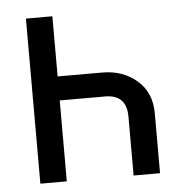

<svg xmlns="http://www.w3.org/2000/svg" viewBox="-44 -566 567 607"><g transform="rotate(-5 240.0 -262.0)"><path d="M439.9 0H356V-187Q356 -256.8 288.1 -256.8H144V0H60.1V-523.9H144V-333H285.2Q350.6 -333 395 -294.9Q439.9 -256.8 439.9 -189.9Z"/></g></svg>

Font: Miedinger*
Style: Book
Weight: 400
Version: Version 001.000